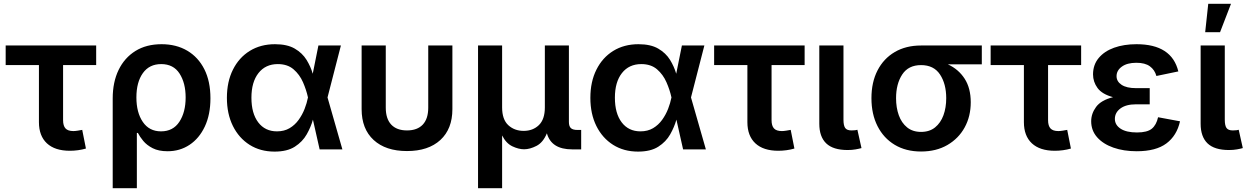

<svg xmlns="http://www.w3.org/2000/svg" viewBox="-20 -785 6560 1009"><path d="M347.2 7.3Q268.6 7.3 226.6 -31.7Q184.6 -70.8 184.6 -143.1V-442.9H9.8V-545.9H485.4V-442.9H311.5V-153.8Q311.5 -124 324.2 -110.1Q336.9 -96.2 365.7 -96.2Q374.5 -96.2 388.7 -98.4Q402.8 -100.6 412.1 -102.5L431.6 -4.4Q411.6 1.5 389.9 4.4Q368.2 7.3 347.2 7.3Z M572.3 204.1V-267.6Q572.3 -353.5 603.3 -417.5Q634.3 -481.4 691.7 -517.1Q749 -552.7 829.1 -552.7Q906.2 -552.7 964.1 -518.6Q1022 -484.4 1054 -420.9Q1085.9 -357.4 1085.9 -268.6Q1085.9 -182.6 1056.4 -120.1Q1026.9 -57.6 976.1 -23.9Q925.3 9.8 860.8 9.8Q813.5 9.8 782.5 -6.1Q751.5 -22 732.9 -44.4Q714.4 -66.9 704.6 -86.4H699.2V204.1ZM826.2 -94.7Q889.6 -94.7 922.6 -145Q955.6 -195.3 955.6 -272.9Q955.6 -348.6 923.6 -398.4Q891.6 -448.2 827.1 -448.2Q764.6 -448.2 730.7 -400.6Q696.8 -353 696.8 -272.9Q696.8 -193.8 730.5 -144.3Q764.2 -94.7 826.2 -94.7Z M1422.9 11.7Q1348.1 11.7 1291.7 -23.9Q1235.4 -59.6 1203.9 -123Q1172.4 -186.5 1172.4 -271Q1172.4 -355.5 1204.1 -418.9Q1235.8 -482.4 1292.7 -517.6Q1349.6 -552.7 1425.3 -552.7Q1489.3 -552.7 1529.1 -529.5Q1568.8 -506.3 1590.8 -470.7Q1612.8 -435.1 1623.5 -397.5L1653.3 -545.9H1771.5L1701.2 -272.9L1779.3 0H1659.7L1624.5 -156.2Q1613.8 -117.7 1591.8 -78.9Q1569.8 -40 1529.5 -14.2Q1489.3 11.7 1422.9 11.7ZM1598.6 -272.9 1598.1 -274.4Q1589.8 -312.5 1572.3 -352.8Q1554.7 -393.1 1522.7 -420.7Q1490.7 -448.2 1439.9 -448.2Q1375.5 -448.2 1338.4 -401.1Q1301.3 -354 1301.3 -271.5Q1301.3 -189 1337.2 -141.8Q1373 -94.7 1435.5 -94.7Q1473.6 -94.7 1501.7 -111.3Q1529.8 -127.9 1549.3 -155Q1568.8 -182.1 1580.8 -212.9Q1592.8 -243.7 1598.1 -271.5Z M2118.7 8.8Q2006.8 8.8 1943.6 -49.3Q1880.4 -107.4 1880.4 -211.4V-545.9H2007.3V-219.2Q2007.3 -160.6 2036.1 -130.1Q2064.9 -99.6 2118.7 -99.6Q2172.9 -99.6 2201.7 -130.1Q2230.5 -160.6 2230.5 -219.2V-545.9H2357.4V-211.4Q2357.4 -107.4 2294.2 -49.3Q2231 8.8 2118.7 8.8Z M2492.2 204.1V-545.9H2618.7V-220.7Q2618.7 -157.2 2651.1 -127.2Q2683.6 -97.2 2731.9 -97.2Q2780.3 -97.2 2811.8 -127.4Q2843.3 -157.7 2843.3 -220.7V-545.9H2969.7V-144Q2969.7 -121.6 2980 -111.8Q2990.2 -102.1 3014.6 -102.1H3034.2V0H2986.8Q2877.4 0 2854 -84.5Q2834 -36.1 2799.3 -18.3Q2764.6 -0.5 2734.4 -0.5Q2705.6 -0.5 2672.6 -16.1Q2639.6 -31.7 2618.7 -73.2V204.1Z M3333 11.7Q3258.3 11.7 3201.9 -23.9Q3145.5 -59.6 3114 -123Q3082.5 -186.5 3082.5 -271Q3082.5 -355.5 3114.3 -418.9Q3146 -482.4 3202.9 -517.6Q3259.8 -552.7 3335.4 -552.7Q3399.4 -552.7 3439.2 -529.5Q3479 -506.3 3501 -470.7Q3522.9 -435.1 3533.7 -397.5L3563.5 -545.9H3681.6L3611.3 -272.9L3689.5 0H3569.8L3534.7 -156.2Q3523.9 -117.7 3502 -78.9Q3480 -40 3439.7 -14.2Q3399.4 11.7 3333 11.7ZM3508.8 -272.9 3508.3 -274.4Q3500 -312.5 3482.4 -352.8Q3464.8 -393.1 3432.9 -420.7Q3400.9 -448.2 3350.1 -448.2Q3285.6 -448.2 3248.5 -401.1Q3211.4 -354 3211.4 -271.5Q3211.4 -189 3247.3 -141.8Q3283.2 -94.7 3345.7 -94.7Q3383.8 -94.7 3411.9 -111.3Q3439.9 -127.9 3459.5 -155Q3479 -182.1 3491 -212.9Q3502.9 -243.7 3508.3 -271.5Z M4070.3 7.3Q3991.7 7.3 3949.7 -31.7Q3907.7 -70.8 3907.7 -143.1V-442.9H3732.9V-545.9H4208.5V-442.9H4034.7V-153.8Q4034.7 -124 4047.4 -110.1Q4060.1 -96.2 4088.9 -96.2Q4097.7 -96.2 4111.8 -98.4Q4126 -100.6 4135.3 -102.5L4154.8 -4.4Q4134.8 1.5 4113 4.4Q4091.3 7.3 4070.3 7.3Z M4434.6 3.4Q4358.4 3.4 4322 -31.5Q4285.6 -66.4 4285.6 -134.8V-545.9H4412.6V-155.8Q4412.6 -125.5 4421.6 -112.5Q4430.7 -99.6 4454.6 -99.6Q4467.3 -99.6 4473.9 -100.6Q4480.5 -101.6 4485.8 -103L4507.3 -6.8Q4495.6 -3.4 4476.6 0Q4457.5 3.4 4434.6 3.4Z M4820.3 11.2Q4740.7 11.2 4682.1 -23.9Q4623.5 -59.1 4591.6 -122.1Q4559.6 -185.1 4559.6 -269Q4559.6 -353 4591.6 -415Q4623.5 -477.1 4682.1 -511.5Q4740.7 -545.9 4820.3 -545.9H5139.6V-446.8H4961.4Q5017.6 -420.9 5049.6 -371.1Q5081.5 -321.3 5081.5 -247.6Q5081.5 -173.8 5049.6 -115.5Q5017.6 -57.1 4958.7 -22.9Q4899.9 11.2 4820.3 11.2ZM4820.3 -442.9Q4753.9 -442.9 4721.4 -393.6Q4689 -344.2 4689 -269Q4689 -219.2 4703.4 -179.2Q4717.8 -139.2 4747.1 -115.5Q4776.4 -91.8 4820.3 -91.8Q4864.7 -91.8 4894 -115.5Q4923.3 -139.2 4938 -179.2Q4952.6 -219.2 4952.6 -269Q4952.6 -344.2 4919.9 -393.6Q4887.2 -442.9 4820.3 -442.9Z M5523.4 7.3Q5444.8 7.3 5402.8 -31.7Q5360.8 -70.8 5360.8 -143.1V-442.9H5186V-545.9H5661.6V-442.9H5487.8V-153.8Q5487.8 -124 5500.5 -110.1Q5513.2 -96.2 5542 -96.2Q5550.8 -96.2 5564.9 -98.4Q5579.1 -100.6 5588.4 -102.5L5607.9 -4.4Q5587.9 1.5 5566.2 4.4Q5544.4 7.3 5523.4 7.3Z M5953.6 9.8Q5884.8 9.8 5830.8 -9.3Q5776.9 -28.3 5745.6 -63.7Q5714.4 -99.1 5714.4 -147.9Q5714.4 -188 5740.2 -223.1Q5766.1 -258.3 5829.1 -274.4Q5771.5 -290 5747.8 -322.5Q5724.1 -355 5724.1 -394Q5724.1 -444.3 5753.7 -480Q5783.2 -515.6 5834.7 -534.2Q5886.2 -552.7 5952.6 -552.7Q6137.7 -552.7 6172.4 -409.7L6057.1 -385.7Q6048.3 -418 6022.9 -436.5Q5997.6 -455.1 5951.7 -455.1Q5903.3 -455.1 5875.5 -434.8Q5847.7 -414.6 5847.7 -384.8Q5847.7 -356.9 5874 -339.4Q5900.4 -321.8 5949.7 -321.8H6022V-236.8H5949.7Q5897.5 -236.8 5868.2 -215.1Q5838.9 -193.4 5838.9 -160.2Q5838.9 -128.4 5869.1 -108.6Q5899.4 -88.9 5955.1 -88.9Q6008.8 -88.9 6033 -108.6Q6057.1 -128.4 6065.9 -168.9L6181.2 -147.5Q6164.6 -72.3 6109.6 -31.2Q6054.7 9.8 5953.6 9.8Z M6438.5 3.4Q6362.3 3.4 6325.9 -31.5Q6289.6 -66.4 6289.6 -134.8V-545.9H6416.5V-155.8Q6416.5 -125.5 6425.5 -112.5Q6434.6 -99.6 6458.5 -99.6Q6471.2 -99.6 6477.8 -100.6Q6484.4 -101.6 6489.7 -103L6511.2 -6.8Q6499.5 -3.4 6480.5 0Q6461.4 3.4 6438.5 3.4ZM6313.5 -615.7 6329.6 -765.1H6449.2L6391.6 -615.7Z"/></svg>

Font: Inter-SemiBold
Style: Regular
Weight: 600
Designer: Rasmus Andersson
Foundry: rsms
Version: Version 4.000;git-a52131595